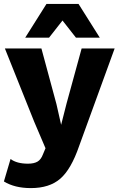

<svg xmlns="http://www.w3.org/2000/svg" viewBox="-23 -748 607 983"><path d="M488 -555H366L297 -643L228 -555H106L215 -728H379ZM564 -500 382 0Q341 119 285.5 167Q230 215 135 215Q52 215 -3 181L31 66Q63 90 120 90Q151 90 169 79.5Q187 69 197 42L210 11L152 -125L2 -500H189L266 -215L290 -109L318 -219L395 -500Z"/></svg>

Font: Elaine Sans
Style: Bold
Weight: 700
Designer: Wei Huang
Foundry: Wei Huang
Version: Version 2.001;December 24, 2019;FontCreator 12.0.0.2547 64-b